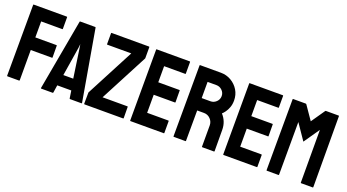

<svg xmlns="http://www.w3.org/2000/svg" viewBox="-53 -1223 3157 1749"><g transform="rotate(20 1526.0 -348.0)"><path d="M45 0Q40 0 40 -5L42 -692Q42 -696 46 -696H366Q371 -696 371 -692V-579Q371 -575 367 -575H162V-420H367Q371 -420 371 -415L372 -302Q372 -298 367 -298H162V-5Q162 0 157 0Z M368 -5 492 -692Q493 -696 497 -696H642Q646 -696 647 -692L766 -5Q767 0 762 0H651Q647 0 646 -5L635 -78H499L488 -5Q487 0 483 0H372Q368 0 368 -5ZM519 -185H615L574 -466L568 -503L564 -466Z M792 0Q787 0 787 -5L788 -114L1033 -582H801Q797 -582 797 -586V-691Q797 -696 801 -696H1163Q1168 -696 1168 -691V-583L924 -117H1165Q1169 -117 1169 -112L1170 -5Q1170 0 1165 0Z M1237 0Q1233 0 1233 -5L1234 -692Q1234 -696 1238 -696H1559Q1563 -696 1563 -691V-579Q1563 -575 1559 -575H1354V-419H1559Q1563 -419 1563 -415L1564 -302Q1564 -298 1560 -298H1354V-123H1560Q1564 -123 1564 -118V-4Q1564 0 1560 0Z M1657 0Q1653 0 1653 -5L1655 -692Q1655 -696 1659 -696H1861Q1915 -696 1960.5 -669.5Q2006 -643 2033 -598.5Q2060 -554 2060 -498Q2060 -461 2049 -431.5Q2038 -402 2023 -381.5Q2008 -361 1996 -351Q2050 -291 2050 -210L2051 -5Q2051 0 2046 0H1933Q1929 0 1929 -3V-210Q1929 -246 1903.5 -272.5Q1878 -299 1841 -299H1775L1774 -5Q1774 0 1770 0ZM1775 -419H1861Q1892 -419 1916 -442Q1940 -465 1940 -498Q1940 -530 1916.5 -553Q1893 -576 1861 -576H1775Z M2139 0Q2135 0 2135 -5L2136 -692Q2136 -696 2140 -696H2461Q2465 -696 2465 -691V-579Q2465 -575 2461 -575H2256V-419H2461Q2465 -419 2465 -415L2466 -302Q2466 -298 2462 -298H2256V-123H2462Q2466 -123 2466 -118V-4Q2466 0 2462 0Z M2559 0Q2555 0 2555 -5L2557 -692Q2557 -696 2561 -696H2683Q2687 -696 2690 -692L2781 -560L2872 -692Q2875 -696 2879 -696H3002Q3006 -696 3006 -692L3008 -5Q3008 0 3004 0H2891Q2887 0 2887 -5L2886 -515L2781 -363L2677 -515L2676 -5Q2676 0 2672 0Z"/></g></svg>

Font: Staatliches
Style: Regular
Weight: 400
Designer: Brian LaRossa & Erica Carras
Foundry: Type Brut Foundry
Version: Version 1.000; ttfautohint (v1.8.2) -l 8 -r 50 -G 200 -x 14 